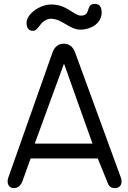

<svg xmlns="http://www.w3.org/2000/svg" viewBox="-20 -964 657 984"><path d="M308 -638 454 -228H158ZM533 -24C539 -8 551 0 569 0C591 0 603 -14 603 -34C603 -40 602 -48 599 -55L365 -695C354 -725 334 -740 307 -740C280 -740 260 -725 249 -695L23 -55C21 -49 19 -42 19 -35C19 -17 28 0 51 0C72 0 87 -13 96 -38L137 -152H481ZM149 -806C162 -806 170 -814 189 -840C200 -855 222 -868 240 -868C299 -868 334 -812 394 -812C440 -812 501 -841 501 -900C501 -929 489 -944 466 -944C416 -944 449 -884 395 -884C357 -884 325 -941 242 -941C184 -941 116 -892 116 -847C116 -820 127 -806 149 -806Z"/></svg>

Font: Numismatica Pro
Style: Regular
Weight: 400
Designer: Chris Hopkins
Foundry: Edward C. D. Hopkins
Version: Version 2.19D